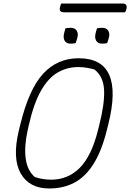

<svg xmlns="http://www.w3.org/2000/svg" viewBox="-20 -1051 740 1091"><path d="M427 -720Q690 -720 595 -343L587 -311Q557 -191 510.5 -118Q464 -45 401.5 -12.5Q339 20 260 20Q146 20 97.5 -66Q49 -152 87 -309L95 -342Q144 -544 225 -632Q306 -720 427 -720ZM137 -310Q117 -219 126 -150.5Q135 -82 178 -45Q223 -30 271 -30Q366 -30 433 -97Q500 -164 537 -312L543 -336Q575 -461 571.5 -538.5Q568 -616 517 -656Q501 -661 475.5 -665.5Q450 -670 425 -670Q363 -670 309.5 -640Q256 -610 214 -537.5Q172 -465 143 -337ZM352 -890Q364 -893 382 -893Q406 -893 416.5 -876Q427 -859 418 -831L410 -806Q398 -803 380 -803Q357 -803 347 -820.5Q337 -838 346 -869ZM531 -890Q543 -893 561 -893Q585 -893 595.5 -876Q606 -859 597 -831L589 -806Q577 -803 559 -803Q536 -803 526 -820.5Q516 -838 525 -869ZM328 -1031H677Q706 -1031 698 -998Q695 -986 690 -981H346Q330 -981 323.5 -987.5Q317 -994 321 -1010Q324 -1023 328 -1031Z"/></svg>

Font: Recursive Sn Csl St Lt
Style: Italic
Weight: 300
Italic angle: -15°
Version: Version 1.079;hotconv 1.0.112;makeotfexe 2.5.65598; ttfautoh